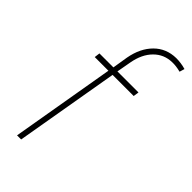

<svg xmlns="http://www.w3.org/2000/svg" viewBox="-239 -817 873 873"><g transform="rotate(45 197.5 -380.0)"><path d="M69.8 0 155.8 -501.5H67.9L71.3 -528.3H161.1L173.3 -603.5Q186.5 -675.3 228.5 -717.3Q270.5 -759.3 333.5 -760.3Q364.3 -760.3 395 -751.5L387.7 -727.1Q356.9 -734.9 333.5 -733.9Q282.2 -732.9 246.6 -697Q210.9 -661.1 199.7 -598.6L187 -528.3H322.3L318.4 -501.5H182.6L96.2 0Z"/></g></svg>

Font: TypoPRO Roboto
Style: Italic
Weight: 250
Italic angle: -12°
Designer: Google
Version: Version 2.136; 2016